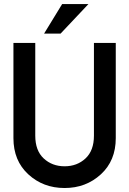

<svg xmlns="http://www.w3.org/2000/svg" viewBox="-20 -923 639 949"><path d="M46.4 -240.2V-710.9H154.3V-252.4Q154.3 -178.7 196 -139.9Q237.8 -101.1 299.3 -101.1Q360.8 -101.1 402.6 -139.9Q444.3 -178.7 444.3 -252.4V-710.9H552.2V-240.2Q552.2 -128.9 478.5 -61.3Q404.8 6.3 299.3 6.3Q193.4 6.3 119.9 -61.3Q46.4 -128.9 46.4 -240.2ZM197.8 -756.8 287.1 -902.8H417L279.3 -756.8Z"/></svg>

Font: Alte DIN 1451 Mittelschrift
Style: Regular
Weight: 400
Designer: Peter Wiegel
Foundry: Peter Wiegel
Version: Version 1.002 September 20, 2019